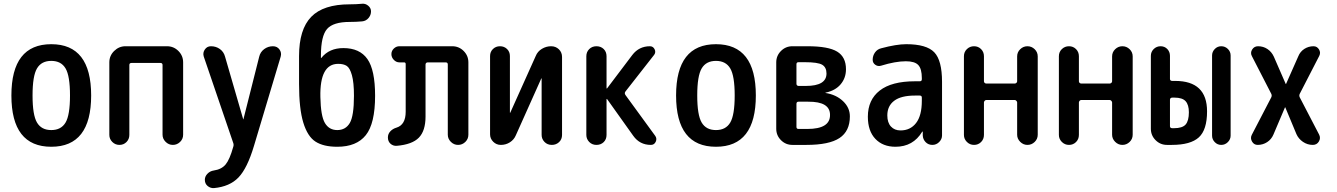

<svg xmlns="http://www.w3.org/2000/svg" viewBox="-20 -763 7040 1011"><path d="M325.2 -402.8Q301.8 -442.4 250 -442.4Q198.2 -442.4 174.8 -402.8Q151.4 -363.3 151.4 -260.3Q151.4 -157.2 174.8 -117.7Q198.2 -78.1 250 -78.1Q301.8 -78.1 325.2 -117.7Q348.6 -157.2 348.6 -260.3Q348.6 -363.3 325.2 -402.8ZM460 -260.3Q460 9.8 250 9.8Q40 9.8 40 -260.3Q40 -530.3 250 -530.3Q460 -530.3 460 -260.3Z M555.7 -52.7V-434.6Q555.7 -469.7 581.1 -494.6Q606.4 -519.5 640.6 -519.5H859.4Q894.5 -519.5 919.4 -494.6Q944.3 -469.7 944.3 -434.6V-53.7Q944.3 -31.2 928.2 -15.6Q912.1 0 890.1 0Q868.2 0 852.1 -16.1Q835.9 -32.2 835.9 -53.7V-420.9Q835.9 -431.6 824.2 -431.6H672.9Q661.1 -431.6 661.1 -420.9V-52.7Q661.1 -30.3 646 -15.1Q630.9 0 608.9 0Q586.9 0 571.3 -15.6Q555.7 -31.2 555.7 -52.7Z M1208 -10.7 1052.7 -465.8Q1046.9 -485.4 1058.6 -502.4Q1070.3 -519.5 1090.8 -519.5Q1117.2 -519.5 1137.7 -504.9Q1158.2 -490.2 1165 -464.8L1260.7 -134.8H1261.7L1344.7 -463.9Q1350.6 -489.3 1371.1 -504.4Q1391.6 -519.5 1417 -519.5Q1439.5 -519.5 1451.7 -502.4Q1463.9 -485.4 1458 -464.8L1317.4 4.9Q1282.2 123 1235.8 171.4Q1189.5 219.7 1106.4 227.5Q1087.9 228.5 1073.2 216.3Q1058.6 204.1 1058.6 183.6Q1058.6 166 1072.3 151.9Q1085.9 137.7 1105.5 134.8Q1146.5 128.9 1168 103Q1189.5 77.1 1208 10.7Q1210 5.9 1210 0Q1210 -5.9 1208 -10.7Z M1760.7 -426.8Q1663.1 -426.8 1667 -252Q1668.9 -152.3 1690.9 -115.2Q1712.9 -78.1 1755.9 -78.1Q1799.8 -78.1 1821.8 -115.2Q1843.8 -152.3 1843.8 -258.8Q1843.8 -329.1 1833 -367.2Q1822.3 -405.3 1805.7 -416Q1789.1 -426.8 1760.7 -426.8ZM1755.9 9.8Q1683.6 9.8 1641.6 -17.1Q1599.6 -43.9 1577.1 -117.2Q1554.7 -190.4 1554.7 -320.3V-467.8Q1554.7 -608.4 1618.7 -674.3Q1682.6 -740.2 1821.3 -740.2Q1854.5 -740.2 1886.7 -743.2Q1904.3 -745.1 1918.9 -732.9Q1933.6 -720.7 1933.6 -703.1Q1933.6 -683.6 1920.4 -668Q1907.2 -652.3 1886.7 -650.4Q1855.5 -647.5 1821.3 -647.5Q1734.4 -647.5 1702.1 -610.4Q1669.9 -573.2 1669.9 -470.7V-458Q1669.9 -457 1670.9 -457L1672.9 -459Q1713.9 -509.8 1788.1 -509.8Q1874 -509.8 1914.6 -452.1Q1955.1 -394.5 1955.1 -258.8Q1955.1 -112.3 1906.2 -51.3Q1857.4 9.8 1755.9 9.8Z M2068.4 4.9Q2049.8 5.9 2036.1 -6.3Q2022.5 -18.6 2022.5 -39.1Q2022.5 -57.6 2035.2 -71.3Q2047.9 -85 2067.4 -90.8Q2116.2 -105.5 2116.2 -174.8V-425.8Q2116.2 -434.6 2107.4 -434.6H2083Q2066.4 -434.6 2053.7 -447.8Q2041 -460.9 2041 -478Q2041 -495.1 2053.7 -507.3Q2066.4 -519.5 2083 -519.5H2361.3Q2396.5 -519.5 2421.4 -494.6Q2446.3 -469.7 2446.3 -434.6V-53.7Q2446.3 -31.2 2430.2 -15.6Q2414.1 0 2392.1 0Q2370.1 0 2354 -16.1Q2337.9 -32.2 2337.9 -53.7V-423.8Q2337.9 -434.6 2326.2 -434.6H2233.4Q2221.7 -434.6 2220.7 -423.8V-149.4Q2220.7 -74.2 2185.5 -38.1Q2150.4 -2 2068.4 4.9Z M2617.2 0Q2593.8 0 2577.1 -16.6Q2560.5 -33.2 2560.5 -55.7V-467.8Q2560.5 -490.2 2575.7 -504.9Q2590.8 -519.5 2612.8 -519.5Q2634.8 -519.5 2649.9 -504.9Q2665 -490.2 2665 -467.8V-169.9Q2665 -168.9 2666 -168.9Q2667 -168.9 2667 -169.9L2800.8 -467.8Q2810.5 -492.2 2833.5 -505.9Q2856.4 -519.5 2881.8 -519.5Q2906.2 -519.5 2922.9 -503.4Q2939.5 -487.3 2939.5 -462.9V-52.7Q2939.5 -29.3 2923.8 -14.6Q2908.2 0 2885.7 0Q2862.3 0 2847.2 -15.6Q2832 -31.2 2832 -52.7V-349.6Q2832 -350.6 2831.1 -350.6Q2830.1 -350.6 2830.1 -349.6L2696.3 -50.8Q2686.5 -27.3 2665 -13.7Q2643.6 0 2617.2 0Z M3067.4 -52.7V-466.8Q3067.4 -489.3 3082.5 -504.4Q3097.7 -519.5 3120.6 -519.5Q3143.6 -519.5 3158.7 -504.9Q3173.8 -490.2 3173.8 -466.8V-297.9Q3173.8 -296.9 3174.8 -296.9L3176.8 -297.9L3309.6 -473.6Q3344.7 -519.5 3402.3 -519.5Q3418.9 -519.5 3426.8 -503.9Q3434.6 -488.3 3424.8 -474.6L3273.4 -281.2Q3266.6 -272.5 3273.4 -262.7L3430.7 -46.9Q3440.4 -32.2 3432.6 -16.1Q3424.8 0 3407.2 0Q3348.6 0 3314.5 -47.9L3176.8 -241.2Q3175.8 -242.2 3174.8 -242.2Q3173.8 -242.2 3173.8 -241.2V-52.7Q3173.8 -29.3 3158.7 -14.6Q3143.6 0 3120.6 0Q3097.7 0 3082.5 -15.6Q3067.4 -31.2 3067.4 -52.7Z M3825.2 -402.8Q3801.8 -442.4 3750 -442.4Q3698.2 -442.4 3674.8 -402.8Q3651.4 -363.3 3651.4 -260.3Q3651.4 -157.2 3674.8 -117.7Q3698.2 -78.1 3750 -78.1Q3801.8 -78.1 3825.2 -117.7Q3848.6 -157.2 3848.6 -260.3Q3848.6 -363.3 3825.2 -402.8ZM3960 -260.3Q3960 9.8 3750 9.8Q3540 9.8 3540 -260.3Q3540 -530.3 3750 -530.3Q3960 -530.3 3960 -260.3Z M4173.8 -215.8V-94.7Q4173.8 -84 4184.6 -84H4231.4Q4351.6 -84 4350.6 -158.2Q4350.6 -228.5 4235.4 -227.5H4184.6Q4173.8 -227.5 4173.8 -215.8ZM4173.8 -424.8V-322.3Q4173.8 -311.5 4184.6 -310.5H4223.6Q4332 -310.5 4332 -376Q4332 -408.2 4309.6 -421.9Q4287.1 -435.5 4217.8 -435.5H4184.6Q4173.8 -435.5 4173.8 -424.8ZM4152.3 0Q4117.2 0 4092.3 -24.9Q4067.4 -49.8 4067.4 -85V-434.6Q4067.4 -469.7 4092.3 -494.6Q4117.2 -519.5 4152.3 -519.5H4232.4Q4341.8 -519.5 4388.2 -491.2Q4434.6 -462.9 4434.6 -398.4Q4434.6 -352.5 4406.7 -319.3Q4378.9 -286.1 4328.1 -275.4Q4326.2 -275.4 4326.2 -274.4L4327.1 -273.4Q4382.8 -264.6 4418.9 -230.5Q4455.1 -196.3 4455.1 -150.4Q4455.1 -72.3 4400.4 -36.1Q4345.7 0 4226.6 0H4173.8Z M4797.9 -259.8Q4724.6 -259.8 4688.5 -232.4Q4652.3 -205.1 4652.3 -155.3Q4652.3 -117.2 4671.4 -96.7Q4690.4 -76.2 4721.7 -76.2Q4773.4 -76.2 4803.7 -115.2Q4834 -154.3 4834 -232.4V-249Q4834 -259.8 4823.2 -259.8ZM4695.3 9.8Q4628.9 9.8 4589.4 -31.7Q4549.8 -73.2 4549.8 -148.4Q4549.8 -237.3 4612.3 -286.1Q4674.8 -335 4797.9 -335H4823.2Q4834 -335 4834 -345.7V-351.6Q4834 -400.4 4815.4 -420.4Q4796.9 -440.4 4750 -440.4Q4695.3 -440.4 4619.1 -417Q4602.5 -412.1 4588.9 -421.9Q4575.2 -431.6 4575.2 -448.2Q4575.2 -469.7 4587.4 -486.8Q4599.6 -503.9 4620.1 -508.8Q4700.2 -530.3 4752 -530.3Q4858.4 -530.3 4899.4 -487.8Q4940.4 -445.3 4940.4 -332V-49.8Q4940.4 -30.3 4925.3 -15.1Q4910.2 0 4889.6 0Q4868.2 0 4854 -14.6Q4839.8 -29.3 4838.9 -49.8V-69.3Q4838.9 -70.3 4837.9 -70.3Q4835.9 -70.3 4835.9 -69.3Q4788.1 9.8 4695.3 9.8Z M5055.7 -52.7V-466.8Q5055.7 -489.3 5071.3 -504.4Q5086.9 -519.5 5108.9 -519.5Q5130.9 -519.5 5146 -504.4Q5161.1 -489.3 5161.1 -466.8V-335Q5161.1 -330.1 5164.6 -326.7Q5168 -323.2 5172.9 -323.2H5324.2Q5328.1 -323.2 5332 -326.7Q5335.9 -330.1 5335.9 -335V-465.8Q5335.9 -488.3 5352.1 -503.9Q5368.2 -519.5 5390.1 -519.5Q5412.1 -519.5 5428.2 -503.9Q5444.3 -488.3 5444.3 -465.8V-53.7Q5444.3 -31.2 5428.2 -15.6Q5412.1 0 5390.1 0Q5368.2 0 5352.1 -16.1Q5335.9 -32.2 5335.9 -53.7V-223.6Q5335.9 -227.5 5332 -231.9Q5328.1 -236.3 5324.2 -236.3H5172.9Q5168 -236.3 5164.6 -231.9Q5161.1 -227.5 5161.1 -223.6V-52.7Q5161.1 -30.3 5146 -15.1Q5130.9 0 5108.9 0Q5086.9 0 5071.3 -15.6Q5055.7 -31.2 5055.7 -52.7Z M5555.7 -52.7V-466.8Q5555.7 -489.3 5571.3 -504.4Q5586.9 -519.5 5608.9 -519.5Q5630.9 -519.5 5646 -504.4Q5661.1 -489.3 5661.1 -466.8V-335Q5661.1 -330.1 5664.6 -326.7Q5668 -323.2 5672.9 -323.2H5824.2Q5828.1 -323.2 5832 -326.7Q5835.9 -330.1 5835.9 -335V-465.8Q5835.9 -488.3 5852.1 -503.9Q5868.2 -519.5 5890.1 -519.5Q5912.1 -519.5 5928.2 -503.9Q5944.3 -488.3 5944.3 -465.8V-53.7Q5944.3 -31.2 5928.2 -15.6Q5912.1 0 5890.1 0Q5868.2 0 5852.1 -16.1Q5835.9 -32.2 5835.9 -53.7V-223.6Q5835.9 -227.5 5832 -231.9Q5828.1 -236.3 5824.2 -236.3H5672.9Q5668 -236.3 5664.6 -231.9Q5661.1 -227.5 5661.1 -223.6V-52.7Q5661.1 -30.3 5646 -15.1Q5630.9 0 5608.9 0Q5586.9 0 5571.3 -15.6Q5555.7 -31.2 5555.7 -52.7Z M6362.3 -48.8V-470.7Q6362.3 -490.2 6376.5 -504.9Q6390.6 -519.5 6410.6 -519.5Q6430.7 -519.5 6445.3 -505.4Q6460 -491.2 6460 -470.7V-48.8Q6460 -29.3 6445.3 -14.6Q6430.7 0 6410.6 0Q6390.6 0 6376.5 -14.6Q6362.3 -29.3 6362.3 -48.8ZM6161.1 -87.9Q6206.1 -87.9 6223.1 -107.4Q6240.2 -127 6240.2 -171.9Q6240.2 -210.9 6223.1 -230Q6206.1 -249 6164.1 -249H6153.3Q6141.6 -249 6140.6 -238.3V-98.6Q6140.6 -87.9 6153.3 -87.9ZM6168 -336.9Q6335.9 -336.9 6335.9 -176.8Q6335.9 -79.1 6292.5 -39.6Q6249 0 6150.4 0H6125Q6089.8 0 6064.9 -24.9Q6040 -49.8 6040 -85V-468.8Q6040 -490.2 6055.2 -504.9Q6070.3 -519.5 6091.3 -519.5Q6112.3 -519.5 6126.5 -504.9Q6140.6 -490.2 6140.6 -468.8V-347.7Q6140.6 -336.9 6153.3 -336.9Z M6571.3 -52.7 6673.8 -250Q6678.7 -259.8 6673.8 -269.5L6572.3 -466.8Q6562.5 -484.4 6573.2 -502Q6584 -519.5 6604.5 -519.5Q6631.8 -519.5 6653.8 -504.9Q6675.8 -490.2 6687.5 -464.8L6750 -321.3Q6750 -320.3 6751 -320.3Q6752 -320.3 6752 -321.3L6816.4 -466.8Q6826.2 -491.2 6848.1 -505.4Q6870.1 -519.5 6896.5 -519.5Q6915 -519.5 6925.3 -502.9Q6935.5 -486.3 6926.8 -468.8L6824.2 -269.5Q6819.3 -259.8 6824.2 -250L6925.8 -54.7Q6935.5 -36.1 6924.8 -18.1Q6914.1 0 6892.6 0Q6864.3 0 6840.8 -16.1Q6817.4 -32.2 6806.6 -56.6L6748 -197.3Q6748 -198.2 6747.1 -198.2Q6746.1 -198.2 6746.1 -197.3L6685.5 -54.7Q6674.8 -29.3 6652.3 -14.6Q6629.9 0 6602.5 0Q6583 0 6572.8 -17.6Q6562.5 -35.2 6571.3 -52.7Z"/></svg>

Font: Rounded-X Mgen+ 2m medium
Style: Regular
Weight: 500
Designer: [Source Han Sans]
Ryoko NISHIZUKA  (kana & ideographs); Paul D. Hunt (Latin, Greek & Cyrillic); Wenlong ZHANG  (bopomofo
Version: Version 1.059.20150602